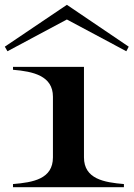

<svg xmlns="http://www.w3.org/2000/svg" viewBox="-27 -778 555 798"><path d="M27 -13V0H488V-13C406 -20 322 -34 322 -124V-500H27V-488C111 -481 193 -463 193 -376V-124C193 -34 111 -20 27 -13ZM508 -584 251 -758 -7 -584 4 -565 251 -697 498 -565Z"/></svg>

Font: Sprat Extended Medium
Style: Regular
Weight: 500
Width: 9
Designer: Ethan Nakache
Foundry: Collletttivo
Version: Version 2.000;Glyphs 3.2 (3217)